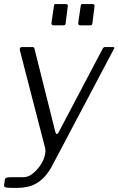

<svg xmlns="http://www.w3.org/2000/svg" viewBox="-35 -762 584 947"><path d="M44 165Q16 165 0 163.5Q-16 162 -15 153L-11 124Q-10 117 -3 114.5Q4 112 22 112H81Q103 112 124 96Q145 80 161.5 57Q178 34 185 9Q192 -16 187 -34L63 -514Q60 -530 74 -530H124Q134 -530 135 -522L238 -111Q241 -101 245.5 -101Q250 -101 256 -113L470 -519Q473 -525 476 -527.5Q479 -530 484 -530H522Q534 -530 526 -519L221 58Q204 89 185 109.5Q166 130 144.5 142.5Q123 155 98 160Q73 165 44 165ZM299 -729 289 -649Q288 -641 285.5 -639Q283 -637 273 -637H231Q223 -637 220.5 -640.5Q218 -644 219 -650L231 -732Q232 -739 233.5 -740.5Q235 -742 241 -742H290Q296 -742 298.5 -738.5Q301 -735 299 -729ZM431 -729 421 -649Q420 -641 417.5 -639Q415 -637 405 -637H363Q355 -637 352.5 -640.5Q350 -644 351 -650L363 -732Q364 -739 365.5 -740.5Q367 -742 373 -742H422Q427 -742 430 -738.5Q433 -735 431 -729Z"/></svg>

Font: Libre Franklin Light
Style: Italic
Weight: 300
Italic angle: -8°
Designer: Pablo Impallari, Rodrigo Fuenzalida, Nhung Nguyen
Foundry: Impallari Type
Version: Version 3.000